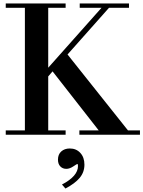

<svg xmlns="http://www.w3.org/2000/svg" viewBox="-20 -774 824 1103"><path d="M436 0V-25H547L282 -364L257 -335V-25H357V0H13V-25H123V-729H13V-754H357V-729H257V-385L563 -729H438V-754H721V-729H606L368 -461L715 -25H784V0ZM465 172Q465 215 438 247.5Q411 280 356 309L336 286Q428 238 428 180Q428 168 424 168Q422 168 401 182Q380 196 361 196Q340 196 326.5 182Q313 168 313 143Q313 113 332 96Q351 79 381 79Q418 79 441.5 104.5Q465 130 465 172Z"/></svg>

Font: Libre Bodoni
Style: Regular
Weight: 400
Designer: Pablo Impallari, Rodrigo Fuenzalida
Foundry: Pablo Impallari, Rodrigo Fuenzalida
Version: Version 1.001